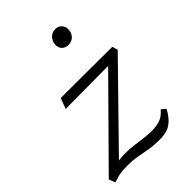

<svg xmlns="http://www.w3.org/2000/svg" viewBox="-193 -709 803 803"><g transform="rotate(-45 208.5 -308.0)"><path d="M269 10Q234 10 207.5 5.5Q181 1 154.5 -4Q128 -9 94 -9Q58 -9 37 -3Q16 3 10 5L-1 -23L362 -390L376 -361L80 -359L98 -406L402 -405L409 -380L49 -12L17 -27Q35 -35 62 -43.5Q89 -52 124 -52Q150 -52 173 -49Q196 -46 219 -43Q242 -40 266 -39Q299 -39 320.5 -47Q342 -55 360 -77L379 -61Q362 -30 344 -14.5Q326 1 307.5 5.5Q289 10 269 10ZM278 -540Q265 -540 255.5 -546Q246 -552 242 -562.5Q238 -573 240 -586Q243 -603 255 -614.5Q267 -626 285 -626Q299 -626 308 -619.5Q317 -613 321 -602.5Q325 -592 323 -578Q320 -561 308 -550.5Q296 -540 278 -540Z"/></g></svg>

Font: Ysabeau Office Light
Style: Italic
Weight: 300
Italic angle: -12°
Designer: Christian Thalmann (Catharsis Fonts)
Version: Version 2.001;gftools[0.9.30]; featfreeze: tnum,lnum,ss02